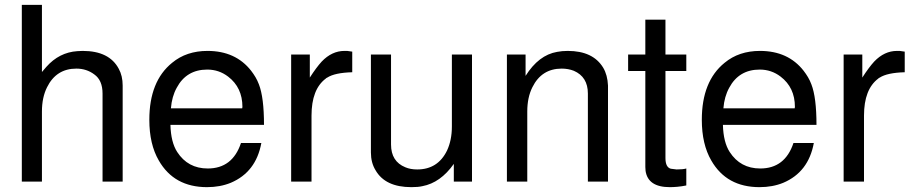

<svg xmlns="http://www.w3.org/2000/svg" viewBox="-20 -749 3764 792"><path d="M70 -729H153V-452L171 -473Q224 -533 299 -538L321 -539Q431 -539 470 -465Q486 -436 486 -396V0H403V-363Q403 -418 369 -442Q337 -466 295 -466Q212 -466 174 -389Q153 -347 153 -289V0H70Z M683 -234Q685 -162 711 -122Q755 -54 837 -54Q939 -54 974 -159H1058Q1036 -39 932 5Q888 23 834 23Q698 23 635 -87Q596 -154 596 -255Q596 -414 690 -490Q749 -539 836 -539Q952 -539 1016 -457Q1026 -444 1034 -430.5Q1042 -417 1048 -401Q1069 -347 1069 -234ZM979 -302 980 -308Q980 -388 921 -433Q883 -462 835 -462Q749 -462 709 -387Q689 -351 685 -302Z M1181 -524H1258V-429Q1285 -471 1307 -495Q1349 -539 1401 -539H1412L1433 -536V-451Q1361 -449 1330 -429L1326 -427L1324 -425Q1265 -381 1265 -272V0H1181Z M1927 0H1852V-73Q1797 5 1722 19Q1705 23 1677 23Q1569 23 1529 -47Q1510 -78 1510 -120V-524H1593V-153Q1593 -83 1652 -59Q1673 -50 1701 -50Q1786 -50 1824 -128Q1844 -171 1844 -227V-524H1927Z M2071 -524H2148V-436Q2202 -522 2278 -535Q2288 -537 2299 -538Q2310 -539 2322 -539Q2426 -539 2468 -470Q2486 -440 2488 -396V0H2405V-363Q2405 -432 2347 -457Q2324 -466 2297 -466Q2214 -466 2176 -389Q2155 -347 2155 -289V0H2071Z M2811 -524V-456H2725V-97Q2725 -59 2747 -53L2771 -50Q2798 -50 2811 -54V16Q2791 20 2774 21.5Q2757 23 2743 23Q2653 23 2643 -44L2642 -60V-456H2571V-524H2642V-668H2725V-524Z M2962 -234Q2964 -162 2990 -122Q3034 -54 3116 -54Q3218 -54 3253 -159H3337Q3315 -39 3211 5Q3167 23 3113 23Q2977 23 2914 -87Q2875 -154 2875 -255Q2875 -414 2969 -490Q3028 -539 3115 -539Q3231 -539 3295 -457Q3305 -444 3313 -430.5Q3321 -417 3327 -401Q3348 -347 3348 -234ZM3258 -302 3259 -308Q3259 -388 3200 -433Q3162 -462 3114 -462Q3028 -462 2988 -387Q2968 -351 2964 -302Z M3460 -524H3537V-429Q3564 -471 3586 -495Q3628 -539 3680 -539H3691L3712 -536V-451Q3640 -449 3609 -429L3605 -427L3603 -425Q3544 -381 3544 -272V0H3460Z"/></svg>

Font: Ekushey Lal Sabuj
Style: Regular
Weight: 400
Designer: Al Mamun Sumon
Foundry: Al Mamun Sumon
Version: Version 1.0